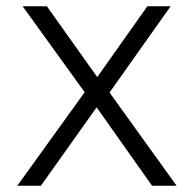

<svg xmlns="http://www.w3.org/2000/svg" viewBox="-20 -595 618 610"><path d="M110 -5H35L249 -302L52 -575H129L289 -350L448 -575H522L328 -301L541 -5H463L287 -254Z"/></svg>

Font: Charger Pro
Style: Lit
Weight: 300
Designer: Jasper
Foundry: Cannot Into Space Fonts
Version: Version 1.09